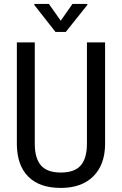

<svg xmlns="http://www.w3.org/2000/svg" viewBox="-20 -921 602 951"><path d="M500.5 -710.9V-205.6Q499.5 -104.5 441.9 -47.4Q384.3 9.8 281.2 9.8Q175.8 9.8 120.1 -46.1Q64.5 -102.1 63.5 -205.6V-710.9H152.3V-209Q152.3 -137.2 182.9 -101.8Q213.4 -66.4 281.2 -66.4Q349.6 -66.4 380.1 -101.8Q410.6 -137.2 410.6 -209V-710.9ZM280.8 -818.4 338.9 -901.4H412.6V-896.5L305.7 -762.7H254.9L149.9 -896.5V-901.4H222.2Z"/></svg>

Font: Roboto Condensed
Style: Regular
Weight: 400
Designer: Google
Version: Version 2.001047; 2015